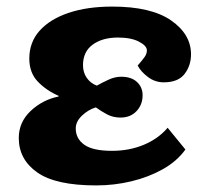

<svg xmlns="http://www.w3.org/2000/svg" viewBox="-20 -549 634 583"><path d="M272 14Q149 14 93 -25.5Q37 -65 37 -130Q37 -178 73 -212Q109 -246 158 -256V-258Q121 -274 95 -301Q69 -328 69 -371Q69 -421 100.5 -456Q132 -491 188.5 -510Q245 -529 321 -529Q439 -529 499.5 -487Q560 -445 560 -384Q560 -350 540.5 -324.5Q521 -299 477 -299Q451 -299 429.5 -315Q408 -331 398 -350Q413 -367 419.5 -376.5Q426 -386 426 -396Q426 -410 402 -422.5Q378 -435 338 -435Q291 -435 261.5 -413.5Q232 -392 232 -351Q232 -329 243.5 -312.5Q255 -296 274 -289Q290 -298 309.5 -307Q329 -316 348 -316Q379 -316 396 -300Q413 -284 413 -260Q413 -231 394.5 -211.5Q376 -192 346 -192Q323 -192 304.5 -202Q286 -212 271 -223Q248 -216 229 -198Q210 -180 210 -159Q210 -128 236 -109.5Q262 -91 320 -91Q373 -91 417 -109.5Q461 -128 489 -161L543 -95Q517 -59 474 -35Q431 -11 379 1.5Q327 14 272 14Z"/></svg>

Font: Literata 12pt ExtraBold
Style: Italic
Weight: 800
Italic angle: -2°
Designer: Latin by Veronika Burian and Jose Scaglione. Greek by Irene Vlachou. Cyrillic by Vera Evstafieva
Foundry: TypeTogether
Version: Version 3.002